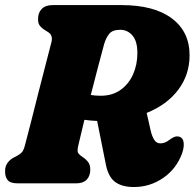

<svg xmlns="http://www.w3.org/2000/svg" viewBox="-20 -720 765 754"><path d="M695 -117.5Q672.5 -56.5 620.5 -21Q568.5 14.5 506 14.5Q460 14.5 433 -4.8Q406 -24 396 -72.5L361.5 -245Q335 -246 311.5 -249.5Q304.5 -220 298.5 -195Q292.5 -170 288.5 -153.5Q282.5 -127.5 286 -121Q289.5 -114.5 296 -109.5L306.5 -102Q319.5 -93 327 -82.2Q334.5 -71.5 334.5 -54Q334.5 -29.5 320.8 -14.8Q307 0 279 0H49.5Q19.5 0 9.5 -13.5Q-0.5 -27 0 -47Q-0.5 -67.5 10.2 -81.2Q21 -95 34.5 -101.5L49.5 -109.5Q60.5 -115.5 66.8 -123Q73 -130.5 78 -149.5Q88 -187.5 101.8 -241.2Q115.5 -295 130.2 -353.5Q145 -412 159 -465.5Q173 -519 182.5 -556.5Q188 -581.5 169.5 -593.5L156 -602Q142.5 -610.5 135.8 -620Q129 -629.5 129.5 -644.5Q129 -669.5 143.8 -684.8Q158.5 -700 186.5 -700H457Q585 -700 654.8 -647.8Q724.5 -595.5 724.5 -503Q724.5 -426.5 680 -367.5Q635.5 -308.5 556 -276.5L572 -206Q577 -184.5 585.8 -170.8Q594.5 -157 609.5 -157Q628 -157 645 -170.5Q654 -178 664.8 -182.2Q675.5 -186.5 686 -182.5Q699 -178 701.2 -160Q703.5 -142 695 -117.5ZM389 -547Q381.5 -519.5 366.8 -464Q352 -408.5 336.5 -347Q354 -344 375.5 -344Q421.5 -344 453.8 -367.2Q486 -390.5 502.8 -428.5Q519.5 -466.5 519.5 -511.5Q519.5 -558.5 500 -580.8Q480.5 -603 452.5 -603Q422 -603 409.2 -587.5Q396.5 -572 389 -547Z"/></svg>

Font: Fraunces 144pt SuperSoft Black
Style: Italic
Weight: 900
Italic angle: -16°
Version: Version 1.000;[b76b70a41]